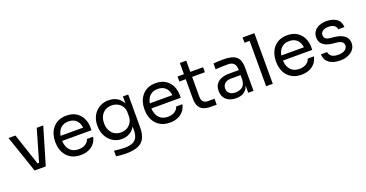

<svg xmlns="http://www.w3.org/2000/svg" viewBox="-39 -1562 4959 2602"><g transform="rotate(-20 2440.5 -261.0)"><path d="M302 0H206L24 -534H124ZM346 0H230V-76H346ZM367 0H276L431 -534H525Z M868 18Q798 18 747 -6Q696 -30 664 -69.5Q632 -109 616.5 -158Q601 -207 601 -258V-276Q601 -328 616.5 -377Q632 -426 664 -465.5Q696 -505 745.5 -528.5Q795 -552 862 -552Q949 -552 1005.5 -514.5Q1062 -477 1089.5 -418Q1117 -359 1117 -292V-249H643V-321H1047L1025 -282Q1025 -339 1007 -380.5Q989 -422 953 -445Q917 -468 862 -468Q805 -468 767.5 -442Q730 -416 711.5 -371Q693 -326 693 -267Q693 -210 711.5 -164.5Q730 -119 769 -92.5Q808 -66 868 -66Q931 -66 970.5 -94Q1010 -122 1018 -159H1108Q1097 -104 1064 -64Q1031 -24 981 -3Q931 18 868 18Z M1455 208Q1418 208 1380.5 205Q1343 202 1309 197V116Q1345 121 1384.5 124.5Q1424 128 1459 128Q1532 128 1575.5 108.5Q1619 89 1638.5 47.5Q1658 6 1658 -59V-161L1690 -237Q1687 -156 1656 -102.5Q1625 -49 1575.5 -22.5Q1526 4 1466 4Q1410 4 1363.5 -17.5Q1317 -39 1283.5 -77Q1250 -115 1231.5 -164.5Q1213 -214 1213 -269V-287Q1213 -343 1232 -391.5Q1251 -440 1285 -476Q1319 -512 1366.5 -532Q1414 -552 1471 -552Q1538 -552 1589 -523.5Q1640 -495 1669.5 -440.5Q1699 -386 1702 -307L1674 -306V-534H1750V-63Q1750 33 1720.5 92.5Q1691 152 1626.5 180Q1562 208 1455 208ZM1484 -84Q1532 -84 1571.5 -105Q1611 -126 1634.5 -165.5Q1658 -205 1658 -260V-306Q1658 -360 1633.5 -397Q1609 -434 1570 -453Q1531 -472 1485 -472Q1433 -472 1393 -448Q1353 -424 1331 -380.5Q1309 -337 1309 -278Q1309 -219 1331.5 -175Q1354 -131 1393.5 -107.5Q1433 -84 1484 -84Z M2155 18Q2085 18 2034 -6Q1983 -30 1951 -69.5Q1919 -109 1903.5 -158Q1888 -207 1888 -258V-276Q1888 -328 1903.5 -377Q1919 -426 1951 -465.5Q1983 -505 2032.5 -528.5Q2082 -552 2149 -552Q2236 -552 2292.5 -514.5Q2349 -477 2376.5 -418Q2404 -359 2404 -292V-249H1930V-321H2334L2312 -282Q2312 -339 2294 -380.5Q2276 -422 2240 -445Q2204 -468 2149 -468Q2092 -468 2054.5 -442Q2017 -416 1998.5 -371Q1980 -326 1980 -267Q1980 -210 1998.5 -164.5Q2017 -119 2056 -92.5Q2095 -66 2155 -66Q2218 -66 2257.5 -94Q2297 -122 2305 -159H2395Q2384 -104 2351 -64Q2318 -24 2268 -3Q2218 18 2155 18Z M2830 6H2748Q2688 6 2644.5 -11Q2601 -28 2577.5 -69.5Q2554 -111 2554 -182V-696H2646V-170Q2646 -127 2669.5 -103.5Q2693 -80 2736 -80H2830ZM2830 -462H2462V-534H2830Z M3363 0H3287V-160H3271V-345Q3271 -400 3242.5 -428Q3214 -456 3159 -456Q3128 -456 3095 -455Q3062 -454 3032 -453Q3002 -452 2980 -450V-534Q3002 -536 3026.5 -537.5Q3051 -539 3077 -539.5Q3103 -540 3127 -540Q3209 -540 3261 -520.5Q3313 -501 3338 -457Q3363 -413 3363 -338ZM3112 14Q3052 14 3008.5 -6.5Q2965 -27 2941.5 -66Q2918 -105 2918 -160Q2918 -217 2943.5 -255Q2969 -293 3018 -312.5Q3067 -332 3136 -332H3281V-260H3132Q3074 -260 3043 -232Q3012 -204 3012 -160Q3012 -116 3043 -89Q3074 -62 3132 -62Q3166 -62 3197 -74.5Q3228 -87 3248.5 -116.5Q3269 -146 3271 -198L3297 -160Q3292 -103 3269.5 -64.5Q3247 -26 3207.5 -6Q3168 14 3112 14Z M3641 0H3545V-730H3641ZM3641 -654H3471V-730H3641Z M4052 18Q3982 18 3931 -6Q3880 -30 3848 -69.5Q3816 -109 3800.5 -158Q3785 -207 3785 -258V-276Q3785 -328 3800.5 -377Q3816 -426 3848 -465.5Q3880 -505 3929.5 -528.5Q3979 -552 4046 -552Q4133 -552 4189.5 -514.5Q4246 -477 4273.5 -418Q4301 -359 4301 -292V-249H3827V-321H4231L4209 -282Q4209 -339 4191 -380.5Q4173 -422 4137 -445Q4101 -468 4046 -468Q3989 -468 3951.5 -442Q3914 -416 3895.5 -371Q3877 -326 3877 -267Q3877 -210 3895.5 -164.5Q3914 -119 3953 -92.5Q3992 -66 4052 -66Q4115 -66 4154.5 -94Q4194 -122 4202 -159H4292Q4281 -104 4248 -64Q4215 -24 4165 -3Q4115 18 4052 18Z M4612 16Q4507 16 4449.5 -29Q4392 -74 4390 -152H4480Q4482 -121 4511.5 -93.5Q4541 -66 4612 -66Q4676 -66 4710 -91.5Q4744 -117 4744 -154Q4744 -187 4719 -205.5Q4694 -224 4638 -230L4580 -236Q4504 -244 4456 -281.5Q4408 -319 4408 -387Q4408 -438 4434 -474.5Q4460 -511 4506 -530.5Q4552 -550 4612 -550Q4702 -550 4758 -510Q4814 -470 4816 -391H4726Q4725 -423 4696.5 -445.5Q4668 -468 4612 -468Q4556 -468 4527 -445Q4498 -422 4498 -387Q4498 -357 4518.5 -339Q4539 -321 4586 -316L4644 -310Q4730 -301 4782 -262.5Q4834 -224 4834 -154Q4834 -104 4805.5 -65.5Q4777 -27 4727 -5.5Q4677 16 4612 16Z"/></g></svg>

Font: Sora Variable
Style: Regular
Weight: 400
Designer: Jonathan Barnbrook, Julián Moncada
Foundry: Barnbrook Fonts
Version: Version 2.000